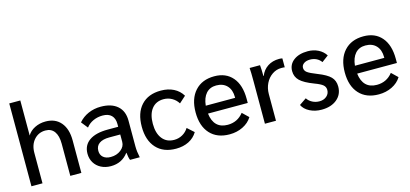

<svg xmlns="http://www.w3.org/2000/svg" viewBox="-64 -1196 3548 1661"><g transform="rotate(-15 1710.5 -366.0)"><path d="M57 -742H156V-428Q178 -466 222 -488Q266 -510 319 -510Q406 -510 455 -452Q504 -394 504 -291V0H405V-288Q405 -359 377.5 -397Q350 -435 298 -435Q236 -435 196 -390Q156 -345 156 -273V0H57Z M598 -146Q598 -222 656 -262.5Q714 -303 821 -303H915V-328Q915 -378 888 -405Q861 -432 809 -432Q764 -432 725 -414.5Q686 -397 661 -364L614 -423Q650 -465 701.5 -487.5Q753 -510 813 -510Q909 -510 962 -463.5Q1015 -417 1015 -332V-100Q1015 -55 1027 0H940Q930 -24 926 -67H924Q867 10 767 10Q718 10 679.5 -10Q641 -30 619.5 -65.5Q598 -101 598 -146ZM915 -168V-234H817Q758 -234 726.5 -211.5Q695 -189 695 -146Q695 -109 719.5 -88Q744 -67 786 -67Q840 -67 877.5 -96.5Q915 -126 915 -168Z M1112 -250Q1112 -373 1175 -441.5Q1238 -510 1351 -510Q1416 -510 1465.5 -485Q1515 -460 1543 -413L1484 -360Q1463 -394 1429 -413Q1395 -432 1355 -432Q1287 -432 1249 -384Q1211 -336 1211 -250Q1211 -165 1249 -116.5Q1287 -68 1355 -68Q1395 -68 1429 -87Q1463 -106 1484 -140L1543 -87Q1515 -40 1465.5 -15Q1416 10 1351 10Q1238 10 1175 -59Q1112 -128 1112 -250Z M2051 -212H1695Q1703 -144 1738.5 -109Q1774 -74 1836 -74Q1924 -74 1978 -143L2033 -90Q2004 -43 1950 -16.5Q1896 10 1831 10Q1719 10 1656.5 -58.5Q1594 -127 1594 -249Q1594 -371 1657 -440.5Q1720 -510 1830 -510Q1934 -510 1992.5 -441.5Q2051 -373 2051 -250ZM1957 -290Q1957 -355 1922 -392Q1887 -429 1826 -429Q1769 -429 1735 -391Q1701 -353 1694 -283H1957Z M2148 -378Q2148 -463 2145 -500H2238Q2242 -460 2242 -412V-402H2245Q2265 -453 2308.5 -481.5Q2352 -510 2411 -510Q2427 -510 2440 -507V-427Q2433 -429 2409 -429Q2365 -429 2327.5 -403.5Q2290 -378 2268.5 -334.5Q2247 -291 2247 -239V0H2148Z M2483 -78 2546 -121Q2563 -95 2592 -80Q2621 -65 2655 -65Q2694 -65 2719.5 -87Q2745 -109 2745 -143Q2745 -170 2725 -187.5Q2705 -205 2651 -225Q2564 -258 2528.5 -292.5Q2493 -327 2493 -378Q2493 -438 2540.5 -474Q2588 -510 2667 -510Q2718 -510 2760 -489Q2802 -468 2826 -430L2767 -386Q2750 -410 2724.5 -422.5Q2699 -435 2668 -435Q2634 -435 2612.5 -420Q2591 -405 2591 -381Q2591 -356 2613 -339.5Q2635 -323 2699 -298Q2779 -267 2811.5 -233.5Q2844 -200 2844 -147Q2844 -76 2792 -33Q2740 10 2655 10Q2596 10 2549 -14Q2502 -38 2483 -78Z M3387 -212H3031Q3039 -144 3074.5 -109Q3110 -74 3172 -74Q3260 -74 3314 -143L3369 -90Q3340 -43 3286 -16.5Q3232 10 3167 10Q3055 10 2992.5 -58.5Q2930 -127 2930 -249Q2930 -371 2993 -440.5Q3056 -510 3166 -510Q3270 -510 3328.5 -441.5Q3387 -373 3387 -250ZM3293 -290Q3293 -355 3258 -392Q3223 -429 3162 -429Q3105 -429 3071 -391Q3037 -353 3030 -283H3293Z"/></g></svg>

Font: Sarabun Medium
Style: Regular
Weight: 500
Designer: Suppakit Chalermlarp | Katatrad Co.,Ltd.
Foundry: Cadson Demak Co.,Ltd.
Version: Version 1.000; ttfautohint (v1.6)